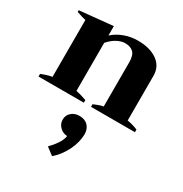

<svg xmlns="http://www.w3.org/2000/svg" viewBox="-203 -662 1145 1204"><g transform="rotate(30 370.0 -60.0)"><path d="M720 -19V0H402V-19Q413 -24 433 -31.5Q453 -39 470 -42V-361Q470 -413 448.5 -433Q427 -453 389 -453Q363 -453 333 -438Q303 -423 273 -389V-41Q301 -36 350 -19V0H22V-19Q65 -37 99 -42V-454Q77 -458 32 -474V-486L273 -510V-442Q306 -472 352 -489.5Q398 -507 451 -507Q537 -507 590.5 -469.5Q644 -432 644 -364V-41Q663 -38 685 -31.5Q707 -25 720 -19ZM453 167Q453 228 422.5 289Q392 350 345 390L292 350Q317 325 338 294.5Q359 264 364 234Q332 232 310 210Q288 188 288 158Q288 125 311.5 105Q335 85 368 85Q409 85 431 108.5Q453 132 453 167Z"/></g></svg>

Font: Trirong ExtraBold
Style: Regular
Weight: 800
Designer: Katatrad Team
Foundry: CadsonDemak
Version: Version 1.001